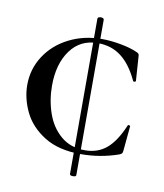

<svg xmlns="http://www.w3.org/2000/svg" viewBox="-78 -633 689 807"><g transform="rotate(10 266.5 -230.0)"><path d="M288 -569Q293 -569 297 -567Q301 -565 301 -561V102Q301 109 288 109Q274 109 274 102V-561Q274 -565 278 -567Q282 -569 288 -569ZM461 -451Q468 -448 470 -444.5Q472 -441 472 -434L479 -331Q479 -328 473.5 -327Q468 -326 467 -330Q436 -396 394 -428Q352 -460 294 -460Q220 -460 177.5 -402Q135 -344 135 -251Q135 -189 154.5 -133Q174 -77 215.5 -42Q257 -7 318 -7Q373 -7 410.5 -39Q448 -71 477 -140Q478 -144 483 -143Q488 -142 488 -139L478 -33Q477 -25 475 -22Q473 -19 464 -15Q387 12 304 12Q209 12 148 -26Q87 -64 59.5 -121Q32 -178 32 -236Q32 -304 68.5 -360Q105 -416 168.5 -448Q232 -480 309 -480Q346 -480 389.5 -472Q433 -464 461 -451Z"/></g></svg>

Font: Cormorant Unicase SemiBold
Style: Regular
Weight: 600
Designer: Christian Thalmann (Catharsis Fonts)
Foundry: Catharsis Fonts
Version: Version 4.000